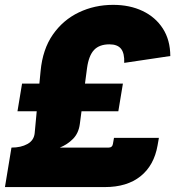

<svg xmlns="http://www.w3.org/2000/svg" viewBox="-26 -759 711 779"><path d="M-5.9 0 20.5 -160.2H21Q59.1 -160.2 85.4 -174.8Q111.8 -189.5 114.7 -218.8L123 -307.6H44.9L63.5 -419.9H133.8L138.7 -470.7Q147 -559.1 188.5 -618.7Q230 -678.2 293.9 -708.7Q357.9 -739.3 433.1 -739.3Q500.5 -739.3 552.7 -714.4Q605 -689.5 634.8 -643.1Q664.6 -596.7 665 -531.7L478 -503.9Q479.5 -543 465.1 -561Q450.7 -579.1 418 -579.1Q377 -579.1 355.5 -556.2Q334 -533.2 327.1 -482.4L318.8 -419.9H472.7L454.1 -307.6H304.7L297.9 -255.9Q293 -218.8 270.5 -195.8Q248 -172.9 216.8 -160.2H415Q429.7 -160.2 432.1 -174.8L436.5 -199.7H618.7L613.3 -168.9Q599.1 -87.9 544.2 -43.9Q489.3 0 399.9 0Z"/></svg>

Font: Inter Black
Style: Italic
Weight: 900
Italic angle: -9.39999°
Designer: Rasmus Andersson
Foundry: rsms
Version: Version 4.000;git-a52131595